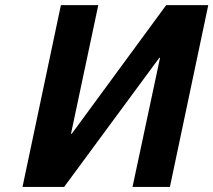

<svg xmlns="http://www.w3.org/2000/svg" viewBox="-20 -742 847 762"><path d="M234.4 0H69.3L221.7 -721.7H370.1L261.7 -210.9H264.6L639.6 -721.7H806.6L654.3 0H505.9L615.2 -512.7H612.3Z"/></svg>

Font: FreeUniversal
Style: BoldItalic
Weight: 700
Italic angle: -11°
Version: Version 1.001 March 22, 2017